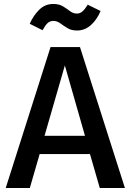

<svg xmlns="http://www.w3.org/2000/svg" viewBox="-20 -944 655 964"><path d="M431.8 -170.3H179L129.7 0H8.7L233.8 -707.7H381.5L607.2 0H481ZM203.6 -262.1H406.7L305.6 -615.4ZM366.7 -790.8Q338.5 -790.8 318.7 -802.8Q299 -814.9 282.6 -826.9Q266.2 -839 248.2 -839Q230.3 -839 218.2 -827.2Q206.2 -815.4 193.8 -792.3L129.2 -824.6Q147.2 -865.6 176.7 -894.9Q206.2 -924.1 247.2 -924.1Q276.9 -924.1 296.4 -912.1Q315.9 -900 331.8 -887.9Q347.7 -875.9 366.2 -875.9Q382.1 -875.9 394.4 -886.9Q406.7 -897.9 420.5 -920.5L485.1 -888.7Q465.1 -842.6 434.9 -816.7Q404.6 -790.8 366.7 -790.8Z"/></svg>

Font: Fira Code Medium
Style: Regular
Weight: 500
Designer: Carrois Corporate, Edenspiekermann AG, Nikita Prokopov
Foundry: Carrois Corporate, Edenspiekermann AG, Nikita Prokopov
Version: Version 6.002